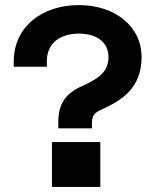

<svg xmlns="http://www.w3.org/2000/svg" viewBox="-20 -734 618 754"><path d="M209 -254V-230H341V-248C341 -277 349 -290 373 -301L390 -309C460 -342 536 -390 536 -510C536 -630 432 -714 290 -714C146 -714 34 -630 34 -492V-472H164V-494C164 -566 218 -602 290 -602C360 -602 406 -568 406 -510C406 -456 373 -429 313 -401L296 -393C234 -364 209 -322 209 -254ZM184 0H374V-176H184Z"/></svg>

Font: Meta Space
Style: Bold
Weight: 700
Designer: Meta Pool / Florian Karsten
Foundry: Meta Pool / Florian Karsten
Version: Version 2.000;Glyphs 3.1.1 (3137)